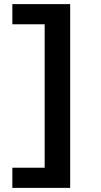

<svg xmlns="http://www.w3.org/2000/svg" viewBox="-20 -758 491 933"><path d="M321 -738V155H197V-738ZM232 57V155H40V57ZM232 -738V-640H40V-738Z"/></svg>

Font: REM Medium Medium
Style: Regular
Weight: 500
Version: Version 1.005;gftools[0.9.28]